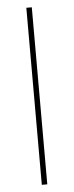

<svg xmlns="http://www.w3.org/2000/svg" viewBox="-53 -757 301 786"><g transform="rotate(-5 97.5 -364.0)"><path d="M108.9 -727.5V0H86.4V-727.5Z"/></g></svg>

Font: Inter 20pt Thin
Style: Regular
Weight: 250
Version: Version 4.001;git-66647c0bb